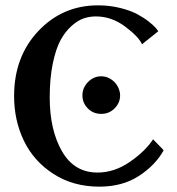

<svg xmlns="http://www.w3.org/2000/svg" viewBox="-20 -679 654 711"><path d="M355 -257.3Q324.7 -257.3 304.9 -277.8Q285.2 -298.3 285.2 -325.7Q285.2 -354 305.9 -375.2Q326.7 -396.5 355 -396.5Q362.3 -396.5 369.9 -394.8Q377.4 -393.1 384 -389.6Q390.6 -386.2 397 -381.3Q403.3 -376.5 408.2 -370.4Q413.1 -364.3 416.7 -357.2Q420.4 -350.1 422.6 -342Q424.8 -334 424.8 -325.7Q424.8 -298.3 404.5 -277.8Q384.3 -257.3 355 -257.3ZM583 -126 585.9 -122.1Q555.2 -66.9 494.1 -27.3Q433.1 12.2 348.1 12.2Q251 12.2 178 -34.9Q105 -82 68.6 -157.5Q32.2 -232.9 32.2 -323.2Q32.2 -469.2 122.1 -564.2Q211.9 -659.2 342.8 -659.2Q385.7 -659.2 424.3 -649.7Q462.9 -640.1 487.5 -627Q512.2 -613.8 530.5 -599.4Q548.8 -585 556.9 -575.4Q564.9 -565.9 565.9 -563L505.9 -515.1Q493.7 -543 443.4 -580.6Q393.1 -618.2 335 -618.2Q312 -618.2 290.5 -611.1Q269 -604 245.6 -583.5Q222.2 -563 204.6 -531Q187 -499 175.5 -444.1Q164.1 -389.2 164.1 -317.9Q164.1 -197.8 209.5 -118.9Q254.9 -40 340.8 -40Q403.8 -40 460.9 -79.6Q518.1 -119.1 546.9 -163.1Z"/></svg>

Font: Linux Libertine
Style: Bold
Weight: 700
Designer: Philipp H. Poll
Foundry: Philipp H. Poll
Version: Version 5.0.3